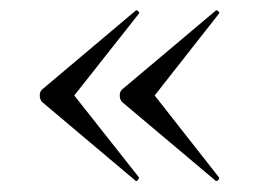

<svg xmlns="http://www.w3.org/2000/svg" viewBox="-20 -382 496 364"><path d="M236.2 -40 59.4 -189Q55.4 -194 55.4 -201Q55.4 -208 59.4 -212L236.2 -361Q238.2 -364 241.7 -361Q245.2 -358 243.2 -356L120.8 -201L243.2 -46Q244.2 -44 241.2 -40.5Q238.2 -37 236.2 -40ZM388 -40 211 -189Q207 -194 207 -201Q207 -208 211 -212L388 -361Q390 -364 393.5 -361Q397 -358 395 -356L273.2 -201L394.9 -46Q396.8 -44 393.4 -40.5Q390 -37 388 -40Z"/></svg>

Font: Cormorant Light
Style: Regular
Weight: 300
Designer: Christian Thalmann (Catharsis Fonts)
Foundry: Catharsis Fonts
Version: Version 4.000